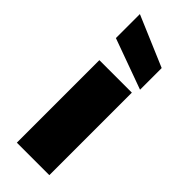

<svg xmlns="http://www.w3.org/2000/svg" viewBox="-278 -894 928 928"><g transform="rotate(45 186.0 -430.0)"><path d="M297 -564V0H75V-564ZM315 -750V-602L56 -696V-860Z"/></g></svg>

Font: Poppins Black A&M
Style: Regular
Weight: 900
Designer: Ninad Kale (Devanagari), Jonny Pinhorn (Latin)
Foundry: Indian Type Foundry
Version: 4.004